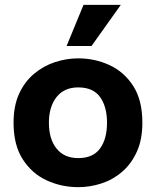

<svg xmlns="http://www.w3.org/2000/svg" viewBox="-20 -761 644 793"><path d="M303 12Q234 12 173 -16Q112 -44 74 -103Q36 -162 36 -254Q36 -324 59 -374Q82 -424 121 -456.5Q160 -489 207.5 -504.5Q255 -520 303 -520Q372 -520 432.5 -492Q493 -464 530.5 -405.5Q568 -347 568 -254Q568 -185 545.5 -135Q523 -85 485 -52Q447 -19 399.5 -3.5Q352 12 303 12ZM303 -108Q364 -108 393 -147.5Q422 -187 422 -254Q422 -320 393.5 -360Q365 -400 303 -400Q245 -400 213.5 -360Q182 -320 182 -254Q182 -187 213.5 -147.5Q245 -108 303 -108ZM358 -571H255L325 -741H479Z"/></svg>

Font: Inclusive Sans
Style: Bold
Weight: 700
Designer: Olivia King
Foundry: Olivia King
Version: Version 2.004